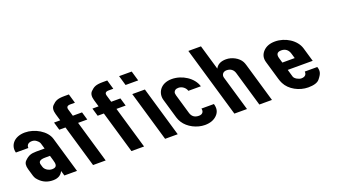

<svg xmlns="http://www.w3.org/2000/svg" viewBox="-141 -1189 3118 1716"><g transform="rotate(-20 1418.5 -330.5)"><path d="M237 -48 251.1 0H371.1L271.4 -341C247.6 -422.2 142.5 -482 50.2 -482C-57.2 -482 -106.2 -409.5 -86.1 -341H32.6C30 -364.3 43.8 -388 82.6 -388C98.5 -388 112.3 -383.3 124.2 -374C148.4 -355 149.5 -347.5 155.2 -328L167.2 -287H87.2C62.2 -287 41.6 -283.8 25.6 -277.5C9.5 -271.2 -7 -259.3 -24.1 -242C-41.1 -224.7 -44.4 -198.3 -34.1 -163L-18.3 -109C-12.8 -90.3 -8.5 -70.7 12.7 -50C46.9 -12.7 90.3 6 142.8 6C199.5 6 224.8 -21.2 237 -48ZM145 -209H190L203.4 -163C213.2 -129.4 222.7 -90 168.5 -90C135.3 -90 100.9 -111.9 92.6 -140L85.6 -164C76.6 -194.9 97.3 -209 145 -209Z M523.8 0H643.8L526.9 -400H614.4L592.1 -476H504.6L485.3 -542C478.1 -566.7 489.1 -579 518.3 -579H562L536.3 -667H495.1C426.4 -667 405.4 -654.2 376.1 -625C358 -607 354.4 -579.3 365.3 -542L384.6 -476H325.9L348.1 -400H406.9Z M888.8 0H1008.8L891.9 -400H979.4L957.1 -476H869.6L850.3 -542C843.1 -566.7 854.1 -579 883.3 -579H927L901.3 -667H860.1C791.4 -667 770.4 -654.2 741.1 -625C723 -607 719.4 -579.3 730.3 -542L749.6 -476H690.9L713.1 -400H771.9Z M1209 0H1329L1189.9 -476H1069.9ZM1041.5 -573H1161.5L1134.1 -667H1014.1Z M1564.4 -90C1521.2 -90 1498.2 -111.1 1488 -146L1433.7 -332C1429.4 -346.7 1429.2 -357.8 1433.2 -365.5C1439.8 -378 1449.3 -388 1476 -388C1511.4 -388 1542.2 -362.5 1551.2 -332H1669.9C1644.8 -418 1544.7 -482 1446.1 -482C1337.3 -482 1293.4 -401.2 1313.7 -332L1368 -146C1372.9 -129.3 1380.4 -113 1390.5 -97C1429.1 -35.9 1511 6 1587.5 6C1636.6 6 1675 -8 1702.7 -36C1732.2 -65.9 1737.8 -99.8 1725.2 -143H1606.4C1613.8 -117.8 1603.4 -90 1564.4 -90Z M1963.1 -482C1913.1 -482 1879.4 -464.7 1862.1 -430L1792.8 -667H1672.8L1867.8 0H1987.8L1890.1 -334C1883 -358.4 1896.1 -388 1934.3 -388C1973.8 -388 1998.1 -366.6 2007.6 -334L2105.3 0H2225.3L2117.1 -370C2113 -384 2108.7 -395.3 2104 -404C2079.7 -449.6 2018.3 -482 1963.1 -482Z M2538.9 -91C2514.4 -91 2476.5 -111.7 2470.3 -133L2449.6 -204H2687.1L2648.5 -336C2623.8 -420.6 2525.3 -482 2428.3 -482C2379.1 -482 2341.1 -467.5 2314.1 -438.5C2287.2 -409.5 2279.5 -375.3 2291 -336L2343.9 -155C2348 -141 2353.6 -126.8 2360.7 -112.5C2396.2 -41 2485.2 6 2569.7 6C2623 6 2659 -5.2 2677.4 -27.5C2695.9 -49.8 2706.9 -68.3 2710.6 -83C2714.2 -97.7 2713.9 -112.3 2709.6 -127L2706.4 -138H2587.6C2590.3 -114.3 2578.7 -91 2538.9 -91ZM2454.5 -388C2497 -388 2520.7 -362.8 2530.5 -329L2544.3 -282H2426.8L2413 -329C2403.3 -362.2 2409.9 -388 2454.5 -388Z"/></g></svg>

Font: Din Kursivschrift
Style: BreitLeft
Weight: 400
Version: Version 1.089